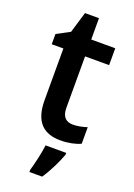

<svg xmlns="http://www.w3.org/2000/svg" viewBox="-165 -789 700 1006"><g transform="rotate(20 184.5 -286.0)"><path d="M266 -156C226 -156 204 -179 204 -227V-514H338V-608H204V-727H126L91 -610L18 -571V-514H83V-226C83 -100 143 -56 233 -56C276 -56 317 -65 344 -78V-170C319 -162 292 -156 266 -156ZM284 5V-5H169C164 38 148 106 137 143V155H208C240 108 268 49 284 5Z"/></g></svg>

Font: Noto Sans Malayalam UI SemiCondensed SemiBold
Style: Regular
Weight: 600
Width: 4
Designer: Jelle Bosma - Monotype Design Team
Foundry: Monotype Imaging Inc.
Version: Version 2.104